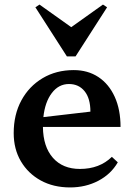

<svg xmlns="http://www.w3.org/2000/svg" viewBox="-20 -808 589 841"><path d="M287 13Q214 13 158.5 -17.5Q103 -48 71.5 -101.5Q40 -155 40 -225Q40 -306 73.5 -368Q107 -430 166.5 -465.5Q226 -501 303 -501Q365 -501 411 -470.5Q457 -440 482.5 -384Q508 -328 508 -252H168Q169 -165 212 -116.5Q255 -68 330 -68Q416 -68 470 -121L496 -97Q466 -45 410.5 -16Q355 13 287 13ZM282 -440Q237 -440 207 -400.5Q177 -361 170 -295L376 -319Q376 -377 350.5 -408.5Q325 -440 282 -440ZM153 -788 292 -689 431 -788 449 -776 311 -561H273L135 -776Z"/></svg>

Font: Platypi Medium
Style: Regular
Weight: 500
Designer: David Sargent
Foundry: Bolt Cutter Type
Version: Version 1.200; ttfautohint (v1.8.4.7-5d5b)